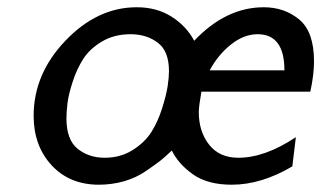

<svg xmlns="http://www.w3.org/2000/svg" viewBox="-20 -504 890 532"><path d="M73.2 -183.1Q73.2 -299.3 161.6 -391.6Q250 -483.9 358.9 -483.9Q414.1 -483.9 455.1 -458Q496.1 -432.1 518.1 -391.1Q606 -483.9 710.9 -483.9Q768.1 -483.9 809.1 -450Q850.1 -416 850.1 -334Q850.1 -296.9 839.8 -250H538.1Q531.2 -211.9 530.8 -193.8Q530.8 -139.6 559.3 -103.3Q587.9 -66.9 640.1 -66.9Q714.4 -66.9 799.8 -124L790 -43Q704.1 7.8 622.1 7.8Q555.2 7.8 514.6 -21Q474.1 -49.8 456.1 -86.9Q437 -68.8 425 -59.3Q413.1 -49.8 385 -30.5Q356.9 -11.2 323.5 -1.7Q290 7.8 253.9 7.8Q172.9 7.8 123 -46.1Q73.2 -100.1 73.2 -183.1ZM164.1 -175.8Q164.1 -116.7 195.1 -91.8Q226.1 -66.9 270 -66.9Q314 -66.9 347.9 -88.4Q381.8 -109.9 399.9 -138.9Q418 -168 429.4 -204.6Q440.9 -241.2 444.6 -265.6Q448.2 -290 448.2 -307.1Q448.2 -362.3 417.2 -385.7Q386.2 -409.2 341.8 -409.2Q296.9 -409.2 262.9 -389.2Q229 -369.1 210.9 -341.1Q192.9 -313 181.4 -277.6Q169.9 -242.2 167 -218Q164.1 -193.8 164.1 -175.8ZM561 -309.1H768.1Q768.1 -409.2 693.8 -409.2Q655.8 -409.2 619.9 -380.6Q584 -352.1 561 -309.1Z"/></svg>

Font: CMU Bright
Style: SemiBoldOblique
Weight: 600
Italic angle: -12°
Version: Version 0.7.0